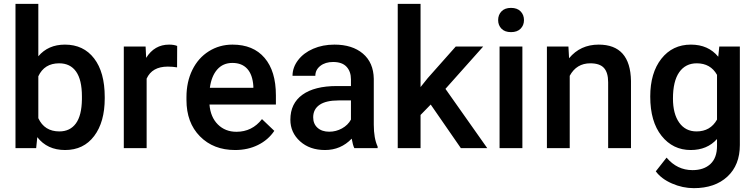

<svg xmlns="http://www.w3.org/2000/svg" viewBox="-20 -770 3927 998"><path d="M524.4 -258.8Q524.4 -135.7 469.5 -63Q414.6 9.8 318.4 9.8Q225.6 9.8 173.8 -57.1L168 0H60.5V-750H179.2V-477.5Q230.5 -538.1 317.4 -538.1Q414.1 -538.1 469.2 -466.3Q524.4 -394.5 524.4 -265.6ZM405.8 -269Q405.8 -355 375.5 -397.9Q345.2 -440.9 287.6 -440.9Q210.4 -440.9 179.2 -373.5V-155.8Q210.9 -86.9 288.6 -86.9Q344.2 -86.9 374.5 -128.4Q404.8 -169.9 405.8 -253.9Z M900.4 -419.9Q877 -423.8 852.1 -423.8Q770.5 -423.8 742.2 -361.3V0H623.5V-528.3H736.8L739.7 -469.2Q782.7 -538.1 858.9 -538.1Q884.3 -538.1 900.9 -531.2Z M1202.1 9.8Q1089.4 9.8 1019.3 -61.3Q949.2 -132.3 949.2 -250.5V-265.1Q949.2 -344.2 979.7 -406.5Q1010.3 -468.8 1065.4 -503.4Q1120.6 -538.1 1188.5 -538.1Q1296.4 -538.1 1355.2 -469.2Q1414.1 -400.4 1414.1 -274.4V-226.6H1068.8Q1074.2 -161.1 1112.5 -123Q1150.9 -85 1209 -85Q1290.5 -85 1341.8 -150.9L1405.8 -89.8Q1374 -42.5 1321 -16.4Q1268.1 9.8 1202.1 9.8ZM1188 -442.9Q1139.2 -442.9 1109.1 -408.7Q1079.1 -374.5 1070.8 -313.5H1296.9V-322.3Q1293 -381.8 1265.1 -412.4Q1237.3 -442.9 1188 -442.9Z M1821.8 0Q1814 -15.1 1808.1 -49.3Q1751.5 9.8 1669.4 9.8Q1589.8 9.8 1539.6 -35.6Q1489.3 -81.1 1489.3 -147.9Q1489.3 -232.4 1552 -277.6Q1614.7 -322.8 1731.4 -322.8H1804.2V-357.4Q1804.2 -398.4 1781.2 -423.1Q1758.3 -447.8 1711.4 -447.8Q1670.9 -447.8 1645 -427.5Q1619.1 -407.2 1619.1 -376H1500.5Q1500.5 -419.4 1529.3 -457.3Q1558.1 -495.1 1607.7 -516.6Q1657.2 -538.1 1718.3 -538.1Q1811 -538.1 1866.2 -491.5Q1921.4 -444.8 1922.9 -360.4V-122.1Q1922.9 -50.8 1942.9 -8.3V0ZM1691.4 -85.4Q1726.6 -85.4 1757.6 -102.5Q1788.6 -119.6 1804.2 -148.4V-248H1740.2Q1674.3 -248 1641.1 -225.1Q1607.9 -202.1 1607.9 -160.2Q1607.9 -126 1630.6 -105.7Q1653.3 -85.4 1691.4 -85.4Z M2218.8 -226.6 2166 -172.4V0H2047.4V-750H2166V-317.4L2203.1 -363.8L2349.1 -528.3H2491.7L2295.4 -308.1L2512.7 0H2375.5Z M2695.3 0H2576.7V-528.3H2695.3ZM2569.3 -665.5Q2569.3 -692.9 2586.7 -710.9Q2604 -729 2636.2 -729Q2668.5 -729 2686 -710.9Q2703.6 -692.9 2703.6 -665.5Q2703.6 -638.7 2686 -620.8Q2668.5 -603 2636.2 -603Q2604 -603 2586.7 -620.8Q2569.3 -638.7 2569.3 -665.5Z M2934.6 -528.3 2938 -467.3Q2996.6 -538.1 3091.8 -538.1Q3256.8 -538.1 3259.8 -349.1V0H3141.1V-342.3Q3141.1 -392.6 3119.4 -416.7Q3097.7 -440.9 3048.3 -440.9Q2976.6 -440.9 2941.4 -376V0H2822.8V-528.3Z M3359.9 -268.1Q3359.9 -391.1 3417.7 -464.6Q3475.6 -538.1 3571.3 -538.1Q3661.6 -538.1 3713.4 -475.1L3718.8 -528.3H3825.7V-16.1Q3825.7 87.9 3761 147.9Q3696.3 208 3586.4 208Q3528.3 208 3472.9 183.8Q3417.5 159.7 3388.7 120.6L3444.8 49.3Q3499.5 114.3 3579.6 114.3Q3638.7 114.3 3672.9 82.3Q3707 50.3 3707 -11.7V-47.4Q3655.8 9.8 3570.3 9.8Q3477.5 9.8 3418.7 -64Q3359.9 -137.7 3359.9 -268.1ZM3478 -257.8Q3478 -178.2 3510.5 -132.6Q3543 -86.9 3600.6 -86.9Q3672.4 -86.9 3707 -148.4V-380.9Q3673.3 -440.9 3601.6 -440.9Q3543 -440.9 3510.5 -394.5Q3478 -348.1 3478 -257.8Z"/></svg>

Font: Roboto Medium
Style: Regular
Weight: 500
Designer: Google
Version: Version 2.134; 2016; ttfautohint (v1.6)